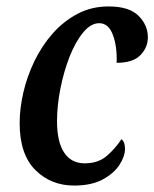

<svg xmlns="http://www.w3.org/2000/svg" viewBox="-20 -566 479 596"><path d="M210 10Q138 10 89.5 -38.5Q41 -87 41 -184Q41 -229 52.5 -279Q64 -329 87 -376.5Q110 -424 143.5 -462Q177 -500 220.5 -523Q264 -546 317 -546Q381 -546 410 -517Q439 -488 439 -450Q439 -419 416 -395Q393 -371 342 -371Q344 -421 330.5 -457.5Q317 -494 288 -494Q262 -494 238 -465Q214 -436 196 -390Q178 -344 167.5 -291Q157 -238 157 -190Q157 -126 179 -92.5Q201 -59 243 -59Q285 -59 312 -82.5Q339 -106 357 -134Q368 -126 368 -104Q368 -81 351 -54.5Q334 -28 299 -9Q264 10 210 10Z"/></svg>

Font: Noto Serif ExtraCondensed SemiBold
Style: Italic
Weight: 600
Width: 2
Italic angle: -12°
Designer: Monotype Design Team
Foundry: Monotype Imaging Inc.
Version: Version 2.013